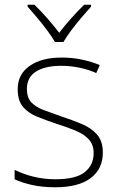

<svg xmlns="http://www.w3.org/2000/svg" viewBox="-20 -784 502 814"><path d="M416 -137Q416 -68 364.5 -29Q313 10 214 10Q159 10 115 0Q71 -10 42 -24V-64Q80 -45 124 -34.5Q168 -24 215 -24Q301 -24 339 -54Q377 -84 377 -135Q377 -170 357.5 -192Q338 -214 303 -229Q268 -244 223 -258Q175 -274 137 -289.5Q99 -305 77 -331.5Q55 -358 55 -406Q55 -469 105.5 -504.5Q156 -540 241 -540Q288 -540 329 -531Q370 -522 403 -508L388 -474Q359 -488 319 -496.5Q279 -505 240 -505Q171 -505 132.5 -480.5Q94 -456 94 -407Q94 -370 113 -350Q132 -330 165 -317.5Q198 -305 241 -290Q287 -275 326.5 -258.5Q366 -242 391 -214Q416 -186 416 -137ZM213 -606Q201 -627 180.5 -654.5Q160 -682 137.5 -709Q115 -736 97 -756V-764H126Q153 -738 181 -706Q209 -674 231 -645Q253 -674 281.5 -706Q310 -738 337 -764H366V-756Q348 -736 325 -709Q302 -682 281.5 -654.5Q261 -627 249 -606Z"/></svg>

Font: Noto Sans ExtraLight
Style: Regular
Weight: 200
Designer: Monotype Design Team
Foundry: Monotype Imaging Inc.
Version: Version 2.007